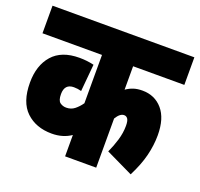

<svg xmlns="http://www.w3.org/2000/svg" viewBox="-111 -746 907 870"><g transform="rotate(20 342.0 -311.0)"><path d="M684 -489H437V-376Q454 -388 472.5 -394Q491 -400 515 -400Q575 -400 612 -357Q649 -314 649 -233Q649 -185 636.5 -134.5Q624 -84 594 -25L463 -88Q478 -120 488.5 -155Q499 -190 499 -224Q499 -248 492.5 -257.5Q486 -267 475 -267Q455 -267 437 -237V0H287V-103Q248 -76 194 -76Q118 -76 70.5 -121Q23 -166 23 -260Q23 -343 66.5 -392.5Q110 -442 196 -442Q233 -442 266 -434L254 -303Q237 -308 218 -308Q173 -308 173 -259Q173 -228 186 -218.5Q199 -209 216 -209Q239 -209 256 -222.5Q273 -236 287 -256V-489H0V-622H684Z"/></g></svg>

Font: Noto Sans ExtraCondensed Black
Style: Regular
Weight: 900
Width: 2
Designer: Monotype Design Team
Foundry: Monotype Imaging Inc.
Version: Version 2.013; ttfautohint (v1.8.4.7-5d5b)